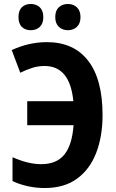

<svg xmlns="http://www.w3.org/2000/svg" viewBox="-20 -936 583 966"><path d="M205 10Q160 10 118 0.5Q76 -9 43 -25V-145Q122 -110 187 -110Q265 -110 304 -158.5Q343 -207 350 -306H117V-427H349Q332 -604 204 -604Q172 -604 142 -594.5Q112 -585 82 -570L39 -684Q126 -724 216 -724Q351 -724 423.5 -630.5Q496 -537 496 -357Q496 -250 464 -167Q432 -84 367.5 -37Q303 10 205 10ZM73 -850Q73 -883 90 -899.5Q107 -916 135 -916Q163 -916 180.5 -899Q198 -882 198 -850Q198 -818 180.5 -801Q163 -784 135 -784Q107 -784 90 -800.5Q73 -817 73 -850ZM258 -850Q258 -883 276 -899.5Q294 -916 322 -916Q349 -916 367 -899Q385 -882 385 -850Q385 -818 367 -801Q349 -784 322 -784Q294 -784 276 -801Q258 -818 258 -850Z"/></svg>

Font: Noto Sans Condensed
Style: Bold
Weight: 700
Width: 3
Designer: Monotype Design Team
Foundry: Monotype Imaging Inc.
Version: Version 2.013; ttfautohint (v1.8.4.7-5d5b)